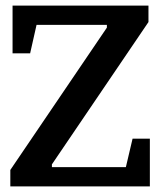

<svg xmlns="http://www.w3.org/2000/svg" viewBox="-20 -668 574 688"><path d="M17 0V-59L363 -569V-579H111L88 -477H25V-648H512V-589L166 -79V-69H431L455 -171H517V0Z"/></svg>

Font: Faustina Light SemiBold
Style: Regular
Weight: 600
Version: Version 1.200